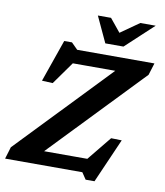

<svg xmlns="http://www.w3.org/2000/svg" viewBox="-109 -998 963 1120"><g transform="rotate(10 372.0 -438.0)"><path d="M752.5 -698 730.5 -627 172.5 -45.5 113.5 -82H463.5L579.5 -224.5L642.5 -223L527.5 39.5H475L448.5 0H-9L12.5 -71L569.5 -652L639 -616H283.5L188 -482L124 -485L211.5 -735.5H257.5L295 -698ZM721.5 -916 557.5 -763.5H450L379 -916H457L530.5 -826H502.5L630.5 -916Z"/></g></svg>

Font: Newsreader 9pt SemiBold
Style: Italic
Weight: 600
Italic angle: -17°
Designer: Hugues Gentile
Foundry: Production Type
Version: Version 1.003